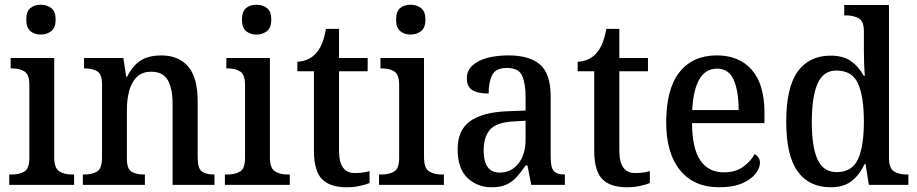

<svg xmlns="http://www.w3.org/2000/svg" viewBox="-20 -781 3873 811"><path d="M152 -635Q126 -635 108.5 -649.5Q91 -664 91 -698Q91 -733 108.5 -747Q126 -761 152 -761Q178 -761 196.5 -747Q215 -733 215 -698Q215 -664 196.5 -649.5Q178 -635 152 -635ZM19 0V-44H31Q62 -44 83 -56.5Q104 -69 104 -113V-423Q104 -466 83.5 -479Q63 -492 33 -492H25V-536H209V-117Q209 -71 230 -57.5Q251 -44 282 -44H293V0Z M330 0V-44H337Q369 -44 390 -56.5Q411 -69 411 -116V-424Q411 -468 390.5 -480Q370 -492 340 -492H335V-536H501L513 -457H517Q543 -508 577.5 -527.5Q612 -547 661 -547Q734 -547 774.5 -500.5Q815 -454 815 -351V-116Q815 -69 833 -56.5Q851 -44 882 -44H886V0H709V-342Q709 -406 689 -442Q669 -478 619 -478Q580 -478 557.5 -455.5Q535 -433 525.5 -396.5Q516 -360 516 -318V-111Q516 -67 536 -55.5Q556 -44 587 -44H592V0Z M1063 -635Q1037 -635 1019.5 -649.5Q1002 -664 1002 -698Q1002 -733 1019.5 -747Q1037 -761 1063 -761Q1089 -761 1107.5 -747Q1126 -733 1126 -698Q1126 -664 1107.5 -649.5Q1089 -635 1063 -635ZM930 0V-44H942Q973 -44 994 -56.5Q1015 -69 1015 -113V-423Q1015 -466 994.5 -479Q974 -492 944 -492H936V-536H1120V-117Q1120 -71 1141 -57.5Q1162 -44 1193 -44H1204V0Z M1443 10Q1374 10 1340 -24.5Q1306 -59 1306 -146V-480H1236V-520Q1285 -523 1315 -556Q1330 -573 1340 -597Q1350 -621 1357 -659H1412V-536H1533V-480H1412V-147Q1412 -96 1429 -73Q1446 -50 1478 -50Q1496 -50 1511 -52Q1526 -54 1541 -58V-8Q1528 -2 1501 4Q1474 10 1443 10Z M1714 -635Q1688 -635 1670.5 -649.5Q1653 -664 1653 -698Q1653 -733 1670.5 -747Q1688 -761 1714 -761Q1740 -761 1758.5 -747Q1777 -733 1777 -698Q1777 -664 1758.5 -649.5Q1740 -635 1714 -635ZM1581 0V-44H1593Q1624 -44 1645 -56.5Q1666 -69 1666 -113V-423Q1666 -466 1645.5 -479Q1625 -492 1595 -492H1587V-536H1771V-117Q1771 -71 1792 -57.5Q1813 -44 1844 -44H1855V0Z M2057 10Q1996 10 1954.5 -29.5Q1913 -69 1913 -151Q1913 -231 1965.5 -269Q2018 -307 2123 -311L2200 -314V-373Q2200 -428 2185.5 -461Q2171 -494 2121 -494Q2074 -494 2059 -464Q2044 -434 2044 -386Q1998 -386 1975 -400.5Q1952 -415 1952 -449Q1952 -483 1975.5 -504.5Q1999 -526 2038.5 -536.5Q2078 -547 2128 -547Q2217 -547 2261.5 -508Q2306 -469 2306 -374V-116Q2306 -74 2319 -59Q2332 -44 2363 -44H2366V0H2224L2208 -82H2200Q2181 -54 2162.5 -33.5Q2144 -13 2119.5 -1.5Q2095 10 2057 10ZM2090 -52Q2140 -52 2170 -90.5Q2200 -129 2200 -191V-271L2147 -268Q2077 -264 2050 -233.5Q2023 -203 2023 -146Q2023 -52 2090 -52Z M2627 10Q2558 10 2524 -24.5Q2490 -59 2490 -146V-480H2420V-520Q2469 -523 2499 -556Q2514 -573 2524 -597Q2534 -621 2541 -659H2596V-536H2717V-480H2596V-147Q2596 -96 2613 -73Q2630 -50 2662 -50Q2680 -50 2695 -52Q2710 -54 2725 -58V-8Q2712 -2 2685 4Q2658 10 2627 10Z M3018 10Q2911 10 2852.5 -62Q2794 -134 2794 -264Q2794 -405 2850 -476Q2906 -547 3008 -547Q3102 -547 3155.5 -486Q3209 -425 3209 -306V-261H2903Q2904 -153 2938.5 -103Q2973 -53 3038 -53Q3086 -53 3118.5 -76Q3151 -99 3167 -130Q3176 -126 3183 -116.5Q3190 -107 3190 -93Q3190 -72 3172 -48Q3154 -24 3115.5 -7Q3077 10 3018 10ZM3100 -316Q3100 -395 3079.5 -443Q3059 -491 3009 -491Q2960 -491 2934 -446Q2908 -401 2904 -316Z M3489 10Q3398 10 3349.5 -56.5Q3301 -123 3301 -267Q3301 -412 3349.5 -479Q3398 -546 3489 -546Q3542 -546 3575 -522.5Q3608 -499 3628 -461H3633Q3631 -485 3630 -514.5Q3629 -544 3629 -570V-649Q3629 -692 3606.5 -704Q3584 -716 3554 -716H3546V-760H3735V-115Q3735 -70 3756 -57Q3777 -44 3809 -44H3817V0H3650L3636 -88H3632Q3611 -43 3577.5 -16.5Q3544 10 3489 10ZM3514 -54Q3579 -54 3604 -108.5Q3629 -163 3629 -267Q3629 -372 3604.5 -427.5Q3580 -483 3513 -483Q3457 -483 3433 -427Q3409 -371 3409 -266Q3409 -160 3433.5 -107Q3458 -54 3514 -54Z"/></svg>

Font: Noto Serif Sinhala SemiCondensed Medium
Style: Regular
Weight: 500
Width: 4
Designer: Jelle Bosma - Monotype Design Team
Foundry: Monotype Imaging Inc.
Version: Version 2.007; ttfautohint (v1.8.4.7-5d5b)